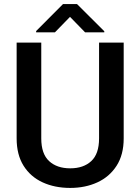

<svg xmlns="http://www.w3.org/2000/svg" viewBox="-20 -922 694 952"><path d="M471.2 -710.9H593.3V-235.8Q593.3 -154.8 558.1 -100.1Q522.9 -45.4 462.9 -17.8Q402.8 9.8 328.1 9.8Q251.5 9.8 191.4 -17.8Q131.3 -45.4 96.9 -100.1Q62.5 -154.8 62.5 -235.8V-710.9H184.6V-235.8Q184.6 -159.2 223.4 -123.3Q262.2 -87.4 328.1 -87.4Q394 -87.4 432.6 -123.3Q471.2 -159.2 471.2 -235.8ZM361.8 -901.9 497.1 -767.1V-761.7H401.9L327.1 -838.4L252.4 -761.7H159.2V-768.1L292.5 -901.9Z"/></svg>

Font: Vazirmatn RD Medium
Style: Regular
Weight: 500
Designer: Saber Rastikerdar
Foundry: Saber Rastikerdar
Version: Version 33.003